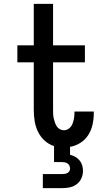

<svg xmlns="http://www.w3.org/2000/svg" viewBox="-20 -755 540 995"><path d="M202 220V147H302Q309 147 316 146Q323 145 329.5 141.5Q336 138 339.5 132Q343 126 343 119Q343 111 340 104Q337 97 330.5 92.5Q324 88 316.5 86.5Q309 85 302 85H260V2Q232 -7 210.5 -27Q189 -47 176.5 -73Q164 -99 159.5 -128Q155 -157 155 -186V-432H70V-520H155V-735H255V-520H420V-432H255V-186Q255 -175 255.5 -163.5Q256 -152 258.5 -141.5Q261 -131 264.5 -120.5Q268 -110 274 -100.5Q280 -91 290 -85.5Q300 -80 311 -80Q326 -80 338 -89.5Q350 -99 355.5 -113Q361 -127 363.5 -142Q366 -157 366 -172V-177H466V-167Q466 -138 459.5 -109Q453 -80 437.5 -55.5Q422 -31 397 -15Q372 1 343 6V47Q358 51 370.5 58Q383 65 392.5 76.5Q402 88 406 102Q410 116 410 131Q410 151 401.5 169.5Q393 188 377 200Q361 212 341.5 216Q322 220 302 220Z"/></svg>

Font: Iosevka SS18 Semibold
Style: Regular
Weight: 600
Monospace: yes
Designer: Belleve Invis
Foundry: Belleve Invis
Version: Version 25.1.1; ttfautohint (v1.8.4)